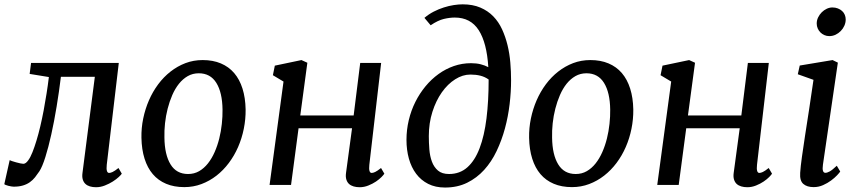

<svg xmlns="http://www.w3.org/2000/svg" viewBox="-45 -841 3894 873"><path d="M17.1 7.8Q12.7 7.8 5.9 6.6Q-1 5.4 -7.6 3.7Q-14.2 2 -19.5 -0.2Q-24.9 -2.4 -25.4 -3.9L-1 -112.8Q1 -111.3 9.3 -108.6Q17.6 -106 27.8 -103Q38.1 -100.1 47.6 -98.1Q57.1 -96.2 61 -96.2Q72.3 -96.2 83.5 -112.3Q93.3 -125.5 102.5 -148.7Q111.8 -171.9 120.8 -201.7Q129.9 -231.4 138.2 -266.6Q146.5 -301.8 153.6 -339.4Q160.6 -377 166.7 -415.5Q172.9 -454.1 177.2 -490.7L89.8 -504.9L96.2 -554.7H495.1L440.4 -91.8Q436.5 -54.7 451.2 -54.7Q457.5 -54.7 467 -59.1Q476.6 -63.5 493.7 -77.1L508.8 -51.3Q505.9 -46.4 494.9 -36.1Q483.9 -25.9 467.8 -15.6Q451.7 -5.4 431.9 2.4Q412.1 10.3 391.6 10.3Q376.5 10.3 364 6.6Q351.6 2.9 343.3 -4.9Q335 -12.7 331.3 -25.1Q327.6 -37.6 330.1 -55.2L386.2 -491.7H231.9Q223.6 -423.8 212.4 -356Q201.2 -288.1 188.2 -229.7Q175.3 -171.4 161.4 -127.2Q147.5 -83 134.3 -62.5Q124.5 -47.9 114.3 -34.9Q104 -22 90.6 -12.5Q77.1 -2.9 59.3 2.4Q41.5 7.8 17.1 7.8Z M598.1 -214.4Q597.2 -258.8 606.2 -302.2Q615.2 -345.7 632.3 -385Q649.4 -424.3 674.3 -457.8Q699.2 -491.2 730.5 -515.6Q761.7 -540 798.3 -554Q835 -567.9 876.5 -567.9Q923.3 -567.9 959.2 -552.7Q995.1 -537.6 1019.8 -508.8Q1044.4 -480 1057.6 -438.2Q1070.8 -396.5 1071.8 -343.3Q1072.3 -298.8 1063.5 -255.4Q1054.7 -211.9 1037.6 -172.6Q1020.5 -133.3 995.6 -100.1Q970.7 -66.9 939.5 -42.5Q908.2 -18.1 871.3 -4.2Q834.5 9.8 793 9.8Q746.1 9.8 710.2 -5.4Q674.3 -20.5 649.9 -49.1Q625.5 -77.6 612.3 -119.4Q599.1 -161.1 598.1 -214.4ZM810.1 -49.8Q837.9 -49.8 860.4 -62.7Q882.8 -75.7 900.4 -97.9Q918 -120.1 930.9 -149.4Q943.8 -178.7 951.9 -211.2Q960 -243.7 963.6 -277.6Q967.3 -311.5 966.8 -342.8Q965.8 -420.4 938.7 -464.1Q911.6 -507.8 858.9 -507.8Q831.1 -507.8 808.6 -494.9Q786.1 -481.9 768.6 -460Q751 -438 738.3 -408.7Q725.6 -379.4 717.3 -346.9Q709 -314.5 705.3 -280.5Q701.7 -246.6 702.6 -215.3Q703.6 -137.2 730.5 -93.5Q757.3 -49.8 810.1 -49.8Z M1244.1 -470.2 1195.8 -499 1204.6 -542.5 1325.7 -567.9 1352.5 -555.7 1320.3 -315.9H1563L1592.8 -554.7H1688L1634.3 -91.8Q1630.4 -54.7 1645 -54.7Q1651.4 -54.7 1660.9 -59.1Q1670.4 -63.5 1687.5 -77.1L1702.6 -51.3Q1699.7 -46.4 1689.7 -36.1Q1679.7 -25.9 1664.6 -15.6Q1649.4 -5.4 1630.1 2.4Q1610.8 10.3 1590.3 10.3Q1575.2 10.3 1562.7 6.6Q1550.3 2.9 1542 -4.6Q1533.7 -12.2 1529.8 -24.7Q1525.9 -37.1 1528.3 -54.7L1555.7 -257.8H1312.5L1278.3 0H1180.7Z M1803.2 -205.1Q1803.2 -251 1813.7 -294.9Q1824.2 -338.9 1843.5 -377.4Q1862.8 -416 1889.6 -448.5Q1916.5 -481 1949 -504.4Q1981.4 -527.8 2018.8 -540.8Q2056.2 -553.7 2096.7 -553.7Q2121.1 -553.7 2140.4 -548.8Q2159.7 -543.9 2175.3 -535.6Q2168.5 -646.5 2131.6 -703.9Q2094.7 -761.2 2022.9 -761.2Q2000 -761.2 1973.1 -754.9Q1946.3 -748.5 1913.1 -726.1L1884.8 -759.8Q1904.3 -776.4 1927 -788.1Q1949.7 -799.8 1972.9 -807.1Q1996.1 -814.5 2018.1 -817.9Q2040 -821.3 2058.6 -821.3Q2104.5 -821.3 2138.9 -806.6Q2173.3 -792 2197.8 -766.8Q2222.2 -741.7 2237.8 -707.8Q2253.4 -673.8 2262.7 -635.5Q2272 -597.2 2275.4 -556.2Q2278.8 -515.1 2278.8 -475.6Q2278.8 -423.8 2272.2 -367.7Q2265.6 -311.5 2251 -257.3Q2236.3 -203.1 2213.1 -154.3Q2189.9 -105.5 2156.5 -68.6Q2123 -31.7 2078.9 -10Q2034.7 11.7 1978.5 11.7Q1934.6 11.7 1901.9 -4.9Q1869.1 -21.5 1847.2 -50.8Q1825.2 -80.1 1814.2 -119.6Q1803.2 -159.2 1803.2 -205.1ZM1996.6 -49.8Q2045.9 -49.8 2080.1 -80.3Q2114.3 -110.8 2135.7 -167.2Q2157.2 -223.6 2167 -302.7Q2176.8 -381.8 2176.8 -479.5Q2159.7 -491.7 2139.4 -496.8Q2119.1 -502 2093.8 -502Q2058.6 -502 2024.7 -480.5Q1990.7 -459 1964.1 -421.4Q1937.5 -383.8 1921.1 -332.5Q1904.8 -281.2 1904.8 -222.2Q1904.8 -192.4 1907.2 -161.6Q1909.7 -130.9 1918.9 -106Q1928.2 -81.1 1946.5 -65.4Q1964.8 -49.8 1996.6 -49.8Z M2360.8 -214.4Q2359.9 -258.8 2368.9 -302.2Q2377.9 -345.7 2395 -385Q2412.1 -424.3 2437 -457.8Q2461.9 -491.2 2493.2 -515.6Q2524.4 -540 2561 -554Q2597.7 -567.9 2639.2 -567.9Q2686 -567.9 2721.9 -552.7Q2757.8 -537.6 2782.5 -508.8Q2807.1 -480 2820.3 -438.2Q2833.5 -396.5 2834.5 -343.3Q2835 -298.8 2826.2 -255.4Q2817.4 -211.9 2800.3 -172.6Q2783.2 -133.3 2758.3 -100.1Q2733.4 -66.9 2702.1 -42.5Q2670.9 -18.1 2634 -4.2Q2597.2 9.8 2555.7 9.8Q2508.8 9.8 2472.9 -5.4Q2437 -20.5 2412.6 -49.1Q2388.2 -77.6 2375 -119.4Q2361.8 -161.1 2360.8 -214.4ZM2572.8 -49.8Q2600.6 -49.8 2623 -62.7Q2645.5 -75.7 2663.1 -97.9Q2680.7 -120.1 2693.6 -149.4Q2706.5 -178.7 2714.6 -211.2Q2722.7 -243.7 2726.3 -277.6Q2730 -311.5 2729.5 -342.8Q2728.5 -420.4 2701.4 -464.1Q2674.3 -507.8 2621.6 -507.8Q2593.8 -507.8 2571.3 -494.9Q2548.8 -481.9 2531.2 -460Q2513.7 -438 2501 -408.7Q2488.3 -379.4 2480 -346.9Q2471.7 -314.5 2468 -280.5Q2464.4 -246.6 2465.3 -215.3Q2466.3 -137.2 2493.2 -93.5Q2520 -49.8 2572.8 -49.8Z M3006.8 -470.2 2958.5 -499 2967.3 -542.5 3088.4 -567.9 3115.2 -555.7 3083 -315.9H3325.7L3355.5 -554.7H3450.7L3397 -91.8Q3393.1 -54.7 3407.7 -54.7Q3414.1 -54.7 3423.6 -59.1Q3433.1 -63.5 3450.2 -77.1L3465.3 -51.3Q3462.4 -46.4 3452.4 -36.1Q3442.4 -25.9 3427.2 -15.6Q3412.1 -5.4 3392.8 2.4Q3373.5 10.3 3353 10.3Q3337.9 10.3 3325.4 6.6Q3313 2.9 3304.7 -4.6Q3296.4 -12.2 3292.5 -24.7Q3288.6 -37.1 3291 -54.7L3318.4 -257.8H3075.2L3041 0H2943.4Z M3593.3 -55.2Q3595.2 -84.5 3601.3 -127.9Q3607.4 -171.4 3615.7 -225.8Q3624 -280.3 3634 -344Q3644 -407.7 3653.8 -478L3582.5 -503.4L3591.3 -543L3740.7 -567.9L3764.6 -556.2L3696.8 -92.3Q3691.4 -55.2 3708 -55.2Q3715.8 -55.2 3727.5 -61.5Q3739.3 -67.9 3759.8 -87.4L3775.4 -61Q3772 -55.7 3761 -43.9Q3750 -32.2 3733.9 -20.3Q3717.8 -8.3 3697.5 0.7Q3677.2 9.8 3654.8 9.8Q3624 9.8 3607.4 -4.9Q3590.8 -19.5 3593.3 -55.2ZM3725.6 -676.8Q3713.9 -676.8 3703.4 -681.4Q3692.9 -686 3685.3 -693.6Q3677.7 -701.2 3673.1 -711.7Q3668.5 -722.2 3668.5 -733.9Q3668.5 -748.5 3674.8 -761.7Q3681.2 -774.9 3691.4 -785.2Q3701.7 -795.4 3714.4 -801.3Q3727.1 -807.1 3739.7 -807.1Q3753.4 -807.1 3764.6 -802.7Q3775.9 -798.3 3783.9 -791Q3792 -783.7 3796.1 -773.7Q3800.3 -763.7 3800.3 -752.4Q3800.3 -737.8 3794.2 -724.1Q3788.1 -710.4 3777.8 -700Q3767.6 -689.5 3754.2 -683.1Q3740.7 -676.8 3725.6 -676.8Z"/></svg>

Font: Merriweather
Style: Italic
Weight: 400
Italic angle: -7°
Designer: Eben Sorkin ( eben@eyebytes.com )
Foundry: Eben Sorkin ( eben@eyebytes.com )
Version: Version 1.005; ttfautohint (v0.97) -l 13 -r 13 -G 200 -x 24 